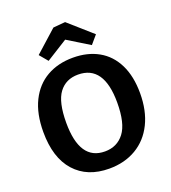

<svg xmlns="http://www.w3.org/2000/svg" viewBox="-167 -1063 1065 1197"><g transform="rotate(-20 366.0 -464.5)"><path d="M42 -343Q42 -464 83.5 -547.5Q125 -631 199.5 -673.5Q274 -716 373 -716Q470 -716 542 -675.5Q614 -635 653 -556Q692 -477 692 -365Q692 -249 650 -164Q608 -79 531 -33.5Q454 12 352 12Q207 12 124.5 -80Q42 -172 42 -343ZM538 -359Q538 -606 367 -606Q286 -606 241 -546Q196 -486 196 -348Q196 -98 363 -98Q444 -98 491 -159.5Q538 -221 538 -359ZM404 -941 559 -804 512 -749 367 -838 225 -749 179 -804 324 -934Z"/></g></svg>

Font: Bitter Pro
Style: Bold
Weight: 700
Designer: Sol Matas, and Bitter project Authors
Foundry: Sol Matas
Version: Version 1.010